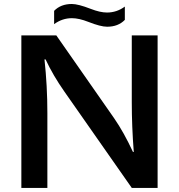

<svg xmlns="http://www.w3.org/2000/svg" viewBox="-20 -899 880 944"><path d="M593.8 -801.3Q561 -767.6 506.8 -767.6Q474.6 -767.6 414.1 -791.5Q368.2 -809.6 333.5 -809.6Q286.1 -809.6 246.1 -780.3V-845.7Q278.8 -879.4 333 -879.4Q364.3 -879.4 425.8 -855.5Q472.2 -837.4 505.9 -837.4Q554.2 -837.4 593.8 -866.7ZM85 -725.1H256.8L541 -317.9Q588.4 -249.5 633.8 -151.9H637.7Q627.9 -277.3 627.9 -397V-725.1H754.9V24.9H627.9L296.9 -448.2Q240.7 -528.3 204.1 -606.9H198.7Q212.9 -477.1 212.9 -343.3V24.9H85Z"/></svg>

Font: FORM UDPGothic
Style: Bold
Weight: 700
Foundry: Pronama LLC
Version: Version 1.051